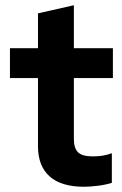

<svg xmlns="http://www.w3.org/2000/svg" viewBox="-20 -705 464 733"><path d="M301 8Q214 8 169.5 -31.5Q125 -71 125 -147V-407H18V-521H125V-654L262 -685V-521H411V-407H262V-175Q262 -139 278 -123.5Q294 -108 334 -108Q354 -108 370.5 -110.5Q387 -113 407 -120V-7Q386 0 355 4Q324 8 301 8Z"/></svg>

Font: Red Hat Display ExtraBold
Style: Regular
Weight: 800
Designer: Pentagram, MCKL
Foundry: Pentagram, MCKL
Version: Version 1.023